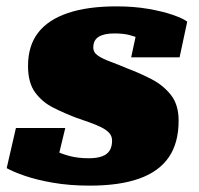

<svg xmlns="http://www.w3.org/2000/svg" viewBox="-20 -572 626 603"><path d="M262 11Q199 11 147 2Q95 -7 57.5 -20Q20 -33 1 -44L30 -170H185L155 -46Q135 -53 125.5 -66.5Q116 -80 116 -94.5Q116 -109 124 -116Q135 -109 153.5 -99Q172 -89 198.5 -82Q225 -75 259 -75Q284 -75 300.5 -81Q317 -87 324.5 -99.5Q332 -112 332 -130Q332 -145 322.5 -155Q313 -165 296.5 -173Q280 -181 260 -188Q240 -195 220 -202Q183 -216 148 -233.5Q113 -251 90.5 -281.5Q68 -312 68 -365Q68 -428 99.5 -469Q131 -510 193 -531Q255 -552 346 -552Q401 -552 446.5 -544Q492 -536 523.5 -525Q555 -514 568 -504L544 -392H392L413 -490Q429 -492 438.5 -480.5Q448 -469 450 -456Q452 -443 443 -437Q434 -443 420 -450Q406 -457 386.5 -462Q367 -467 339 -467Q307 -467 290 -456.5Q273 -446 273 -423Q273 -407 288 -397Q303 -387 327.5 -378Q352 -369 380 -357Q420 -342 456.5 -323Q493 -304 517 -273.5Q541 -243 541 -193Q541 -123 510 -78Q479 -33 417 -11Q355 11 262 11Z"/></svg>

Font: Roboto Serif Black
Style: Italic
Weight: 900
Italic angle: -10°
Version: Version 1.008